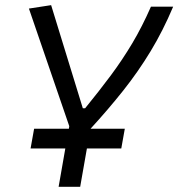

<svg xmlns="http://www.w3.org/2000/svg" viewBox="-20 -719 686 739"><path d="M97.7 -147.5 111.3 -223.6H245.1L246.6 -233.4L91.3 -686L176.8 -699.2L298.8 -302.2H307.6Q361.8 -368.7 406.5 -428.7Q451.2 -488.8 489.3 -552.7Q527.3 -616.7 561 -693.4H646.5Q607.4 -600.6 559.8 -522Q512.2 -443.4 454.6 -370.8Q397 -298.3 328.6 -223.6H460.4L446.8 -147.5H314.5L288.6 0H205.6L231.4 -147.5Z"/></svg>

Font: Cascadia Mono PL SemiLight
Style: Italic
Weight: 350
Italic angle: -10°
Monospace: yes
Designer: Aaron Bell
Foundry: Saja Typeworks
Version: Version 2404.023; ttfautohint (v1.8.4)